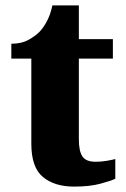

<svg xmlns="http://www.w3.org/2000/svg" viewBox="-20 -681 466 711"><path d="M254 10Q182 10 139 -25.5Q96 -61 96 -149V-464H22V-519Q60 -519 86.5 -534Q113 -549 128 -565Q142 -580 154.5 -604Q167 -628 174 -661H272V-536H398V-464H272V-165Q272 -122 285 -102Q298 -82 334 -82Q354 -82 372.5 -85Q391 -88 407 -92V-19Q390 -11 351 -0.5Q312 10 254 10Z"/></svg>

Font: Noto Serif Armenian ExtraBold
Style: Regular
Weight: 800
Version: Version 2.007